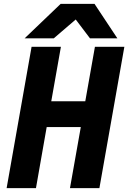

<svg xmlns="http://www.w3.org/2000/svg" viewBox="-20 -965 658 985"><path d="M142 -725H292.5L243 -445.5H417.5L467 -725H618L490 0H339L394.5 -313H219.5L164.5 0H14ZM291 -945H465L582 -768.5H441.5L368.5 -865L256 -768.5H106.5Z"/></svg>

Font: JuliaMono ExtraBoldItalic
Style: Regular
Weight: 800
Italic angle: -9°
Monospace: yes
Designer: cormullion
Foundry: corm
Version: Version 0.049; ttfautohint (v1.8.4)